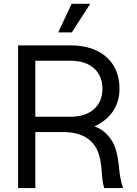

<svg xmlns="http://www.w3.org/2000/svg" viewBox="-20 -959 699 979"><path d="M72.3 0H160.2V-285.6H303.7C398.4 -285.6 453.1 -246.6 477.5 -189.5C489.7 -161.1 496.6 -122.1 499.5 -74.2C501.5 -43 504.4 -25.4 511.2 0H607.4C596.7 -32.7 590.3 -66.9 587.9 -95.2C584.5 -137.2 576.7 -179.2 567.9 -204.6C551.3 -252 515.1 -295.4 461.9 -314.9C537.6 -349.1 589.4 -413.1 589.4 -506.8C589.4 -642.6 494.1 -727.5 342.3 -727.5H72.3ZM276.9 -793.9H346.2L439.9 -939.5H345.2ZM160.2 -363.8V-649.4H339.4C440.4 -649.4 502.4 -595.2 502.4 -506.8C502.4 -418.5 440.9 -363.8 340.3 -363.8Z"/></svg>

Font: Raveo Display Display
Style: Regular
Weight: 400
Designer: Jakub Foglar, Rasmus Andersson (Inter)
Foundry: Jakubfoglar.com
Version: Version 1.100;Glyphs 3.2.3 (3260)